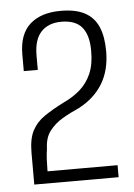

<svg xmlns="http://www.w3.org/2000/svg" viewBox="-47 -632 467 669"><g transform="rotate(-5 186.5 -297.5)"><path d="M46 0Q46 -28 46 -55.5Q46 -83 46 -111Q46 -160 61 -188.5Q76 -217 104 -236Q132 -255 171 -275Q206 -291 231 -313Q256 -335 270 -367Q284 -399 284 -444Q285 -499 262.5 -528Q240 -557 189 -557Q144 -557 118.5 -530Q93 -503 93 -447V-397H44V-455Q44 -526 82.5 -560.5Q121 -595 190 -595Q243 -595 275 -577.5Q307 -560 321.5 -526Q336 -492 336 -441Q336 -375 307.5 -328Q279 -281 224 -252Q192 -238 165 -222Q138 -206 120 -182.5Q102 -159 101 -122Q98 -103 97 -83Q96 -63 96 -42H341V0Z"/></g></svg>

Font: Alumni Sans Thin Light
Style: Regular
Weight: 300
Version: Version 1.018